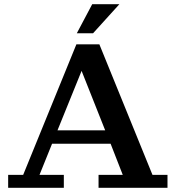

<svg xmlns="http://www.w3.org/2000/svg" viewBox="-20 -898 840 918"><path d="M347.2 -738.8 420.9 -877.9H550.8L424.8 -738.8ZM19 0V-62H90.8L345.2 -686H455.1L709 -62H780.8V0H451.2V-62H566.9L508.8 -210.9H229L168.9 -62H285.2V0ZM254.9 -274.9H482.9L370.1 -559.1Z"/></svg>

Font: Montagu Slab 144pt Medium
Style: Regular
Weight: 500
Designer: Florian Karsten
Foundry: Florian Karsten
Version: Version 1.000